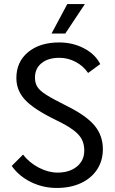

<svg xmlns="http://www.w3.org/2000/svg" viewBox="-20 -920 569 950"><path d="M38 0ZM38 -99 94 -155Q125 -115 172 -90.5Q219 -66 265 -66Q324 -66 360.5 -96Q397 -126 397 -175Q397 -207 384.5 -231Q372 -255 341.5 -277.5Q311 -300 255 -327Q148 -379 104.5 -425.5Q61 -472 61 -534Q61 -614 119 -662Q177 -710 273 -710Q340 -710 395.5 -681Q451 -652 476 -603L416 -559Q392 -594 354 -614Q316 -634 274 -634Q218 -634 185.5 -607.5Q153 -581 153 -536Q153 -509 165 -490Q177 -471 209.5 -450.5Q242 -430 312 -395Q407 -348 448 -298.5Q489 -249 489 -182Q489 -125 460.5 -81.5Q432 -38 380.5 -14Q329 10 261 10Q193 10 133.5 -19Q74 -48 38 -99ZM313 -900H400L303 -754H235Z"/></svg>

Font: Sarabun
Style: Regular
Weight: 400
Designer: Suppakit Chalermlarp | Katatrad Co.,Ltd.
Foundry: Cadson Demak Co.,Ltd.
Version: Version 1.000; ttfautohint (v1.6)